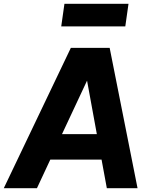

<svg xmlns="http://www.w3.org/2000/svg" viewBox="-47 -999 799 1019"><path d="M-27 0 329 -745H535L683 0H520L492 -152H220L149 0ZM282 -287H467L415 -571ZM278 -859 295 -979H635L618 -859Z"/></svg>

Font: Plus Jakarta Sans ExtraBold
Style: Italic
Weight: 800
Italic angle: -8°
Designer: Gumpita Rahayu
Foundry: Tokotype
Version: Version 2.071; ttfautohint (v1.8.4.7-5d5b);gftools[0.9.29]